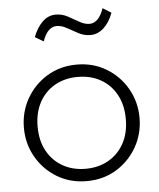

<svg xmlns="http://www.w3.org/2000/svg" viewBox="-53 -776 692 837"><g transform="rotate(-5 293.0 -357.5)"><path d="M293 15Q220.5 15 163.2 -19.8Q106 -54.5 73 -112.5Q40 -170.5 40 -240Q40 -309.5 73 -367.5Q106 -425.5 163.2 -460.2Q220.5 -495 293 -495Q365.5 -495 422.8 -460.2Q480 -425.5 513 -367.5Q546 -309.5 546 -240Q546 -170.5 513 -112.5Q480 -54.5 423 -19.8Q366 15 293 15ZM293 -39Q349.5 -39 393 -63.8Q436.5 -88.5 461.2 -133.5Q486 -178.5 486 -240Q486 -301.5 461.2 -346.8Q436.5 -392 393 -416.5Q349.5 -441 293 -441Q236.5 -441 193 -416.5Q149.5 -392 124.8 -346.8Q100 -301.5 100 -240Q100 -178.5 124.8 -133.5Q149.5 -88.5 193 -63.8Q236.5 -39 293 -39ZM159 -608 122 -630Q137 -670 162.2 -695Q187.5 -720 221 -720Q248.5 -720 273.2 -706.8Q298 -693.5 320.8 -680.2Q343.5 -667 365 -667Q386 -667 401.8 -684Q417.5 -701 427 -730L464 -707Q448.5 -665 422.5 -641.5Q396.5 -618 365 -618Q337.5 -618 312.8 -631Q288 -644 265.2 -657Q242.5 -670 221 -670Q180.5 -670 159 -608Z"/></g></svg>

Font: Geologica Thin
Style: Regular
Weight: 100
Designer: Sindre Bremnes, Frode Helland
Foundry: Monokrom Skriftforlag AS
Version: Version 1.010; ttfautohint (v1.8.4.7-5d5b);gftools[0.9.28]